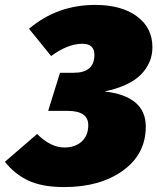

<svg xmlns="http://www.w3.org/2000/svg" viewBox="-61 -739 640 781"><path d="M326 -719Q433 -719 496 -672.5Q559 -626 559 -547Q559 -483 512 -435.5Q465 -388 364 -367Q532 -348 532 -224Q532 -112 439 -45Q346 22 200 22Q112 22 55.5 -4Q-1 -30 -41 -81L90 -194Q145 -139 201 -139Q244 -139 271 -163Q298 -187 298 -230Q298 -288 214 -288H135L183 -443H239Q323 -443 323 -516Q323 -561 274 -561Q215 -561 147 -511L57 -622Q172 -719 326 -719Z"/></svg>

Font: Fira Sans Ultra
Style: Italic
Weight: 950
Italic angle: -8°
Designer: Carrois Corporate & Edenspiekermann AG
Foundry: Carrois Corporate GbR & Edenspiekermann AG
Version: Version 4.203;PS 004.203;hotconv 1.0.88;makeotf.lib2.5.64775